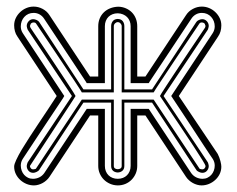

<svg xmlns="http://www.w3.org/2000/svg" viewBox="-20 -562 718 582"><path d="M640.1 -95.2Q642.8 -89.8 644.9 -84.1Q647 -78.4 648.3 -73.1Q649.7 -67.9 650.3 -63.6Q650.9 -59.3 650.9 -56.9Q650.9 -44.9 645.9 -34.5Q640.9 -24.2 632.4 -16.5Q624 -8.8 613.3 -4.4Q602.5 0 590.8 0Q584.2 0 577.4 -2Q570.6 -3.9 564.5 -7.3Q558.3 -10.7 553 -15.5Q547.6 -20.3 543.9 -25.9L420.9 -211.9H396V-59.1Q396 -46.6 391.4 -35.9Q386.7 -25.1 378.8 -17.1Q370.8 -9 360.1 -4.5Q349.4 0 336.9 0Q324.2 -0.2 313.4 -5Q302.5 -9.8 294.7 -17.7Q286.9 -25.6 282.3 -36.3Q277.8 -46.9 277.8 -59.1V-211.9H252.9L129.9 -25.9Q126.2 -20.3 120.8 -15.5Q115.5 -10.7 109.4 -7.3Q103.3 -3.9 96.4 -2Q89.6 0 83 0Q71.3 0 60.5 -4.4Q49.8 -8.8 41.4 -16.5Q33 -24.2 28 -34.5Q22.9 -44.9 22.9 -56.9Q22.9 -64 29.1 -77.1Q35.2 -90.3 45.4 -107.7Q55.7 -125 69 -145.4Q82.3 -165.8 96.6 -187.3Q110.8 -208.7 125.2 -230.2Q139.6 -251.7 151.9 -271L33 -450.9Q27.6 -458.5 25.3 -467.2Q22.9 -475.8 22.9 -485.1Q22.9 -496.8 27.8 -507.1Q32.7 -517.3 40.9 -525.1Q49.1 -533 59.7 -537.5Q70.3 -542 82 -542Q96.2 -542 109.3 -535Q122.3 -528.1 129.9 -516.1L252.9 -330.1H277.8V-482.7Q277.8 -495.1 282.2 -505.9Q286.6 -516.6 294.6 -524.4Q302.5 -532.2 313.7 -536.7Q325 -541.3 338.9 -541.7Q351.3 -541.3 361.7 -536.7Q372.1 -532.2 379.8 -524.4Q387.5 -516.6 391.7 -505.9Q396 -495.1 396 -482.7V-330.1H420.9L543.9 -516.1Q551.5 -528.1 564.6 -535Q577.6 -542 591.8 -542Q603.5 -542 614.1 -537.5Q624.8 -533 632.9 -525.1Q641.1 -517.3 646 -507.1Q650.9 -496.8 650.9 -485.1Q650.9 -475.8 648.6 -467.2Q646.2 -458.5 640.9 -450.9L522 -271ZM625 -80.1Q621.8 -84.7 615.1 -94.7Q608.4 -104.7 599.1 -118.9Q589.8 -133.1 578.4 -150.6Q566.9 -168.2 554 -187.9Q541 -207.5 527.1 -228.6Q513.2 -249.8 499 -271L625 -461.9Q627.9 -466.6 629.4 -471.7Q630.9 -476.8 630.9 -481.9Q630.9 -490.2 628.1 -497.7Q625.2 -505.1 620.1 -510.7Q615 -516.4 607.8 -519.7Q600.6 -522.9 591.8 -522.9Q582 -522.9 573.6 -518.2Q565.2 -513.4 559.8 -504.9L433.8 -314.9L430.9 -310.1H376V-482.7Q376 -491 373.2 -498Q370.4 -505.1 365.2 -510.3Q360.1 -515.4 352.9 -518.4Q345.7 -521.5 336.9 -521.7Q328.4 -521.7 321.2 -518.9Q314 -516.1 308.8 -511Q303.7 -505.9 300.8 -498.7Q297.9 -491.5 297.9 -482.7V-310.1H242.9L240 -314.9L114 -504.9Q108.6 -513.4 100.2 -518.2Q91.8 -522.9 82 -522.9Q73.2 -522.9 66 -519.7Q58.8 -516.4 53.7 -510.7Q48.6 -505.1 45.8 -497.7Q43 -490.2 43 -481.9Q43 -476.8 44.4 -471.7Q45.9 -466.6 48.8 -461.9L174.8 -271Q173.1 -267.8 170.7 -263.9Q168.2 -260 163.3 -252.7Q158.4 -245.4 150.3 -233.2Q142.1 -220.9 128.7 -200.8Q115.2 -180.7 95.7 -151.1Q76.2 -121.6 48.8 -80.1Q43 -70.8 43 -60.1Q43 -52.2 45.7 -44.9Q48.3 -37.6 53.2 -32.1Q58.1 -26.6 64.8 -23.3Q71.5 -20 79.8 -20Q89.8 -20 98.9 -24.3Q107.9 -28.6 114 -37.1L242.9 -231.9H297.9V-59.1Q297.9 -50.3 300.8 -43.1Q303.7 -35.9 308.8 -30.8Q314 -25.6 321.2 -22.8Q328.4 -20 336.9 -20Q345.5 -20 352.7 -22.8Q359.9 -25.6 365 -30.8Q370.1 -35.9 373 -43.1Q376 -50.3 376 -59.1V-231.9H430.9L559.8 -37.1Q565.9 -28.6 575 -24.3Q584 -20 594 -20Q602.3 -20 609 -23.3Q615.7 -26.6 620.6 -32.1Q625.5 -37.6 628.2 -44.9Q630.9 -52.2 630.9 -60.1Q630.9 -70.8 625 -80.1ZM475.8 -271 609.9 -70.1Q610.6 -68.6 611.7 -64.9Q612.8 -61.3 612.8 -59.1Q612.8 -50.8 607.4 -44.4Q602.1 -38.1 593 -38.1Q591.1 -38.1 588.4 -38.8Q585.7 -39.6 583.1 -40.8Q580.6 -42 578.2 -43.6Q575.9 -45.2 575 -47.1L440.9 -251H356.9V-59.1Q356.9 -49.8 351.4 -44.7Q345.9 -39.6 336.9 -39.1Q327.6 -39.6 322.3 -44.7Q316.9 -49.8 316.9 -59.1V-251H232.9L98.9 -47.1Q97.7 -45.2 95.5 -43.6Q93.3 -42 90.7 -40.8Q88.1 -39.6 85.4 -38.8Q82.8 -38.1 80.8 -38.1Q71.8 -38.1 66.4 -44.4Q61 -50.8 61 -59.1Q61 -61.3 62.1 -64.9Q63.2 -68.6 64 -70.1L198 -271L64 -471.9Q63.2 -473.6 62.1 -477.2Q61 -480.7 61 -482.9Q61 -491.2 66.8 -497.6Q72.5 -503.9 80.8 -503.9Q85.4 -503.9 91.1 -501.3Q96.7 -498.8 98.9 -495.1L232.9 -291H316.9V-482.7Q316.9 -491.5 321.8 -497.8Q326.7 -504.2 336.9 -504.6Q347.2 -504.2 352.1 -497.8Q356.9 -491.5 356.9 -482.7V-291H440.9L575 -495.1Q577.1 -498.8 582.8 -501.3Q588.4 -503.9 593 -503.9Q601.3 -503.9 607.1 -497.6Q612.8 -491.2 612.8 -482.9Q612.8 -480.7 611.7 -477.2Q610.6 -473.6 609.9 -471.9ZM603 -59.1Q603 -61.3 594 -76Q585 -90.8 567.4 -117.6Q549.8 -144.3 524 -182.9Q498.3 -221.4 464.8 -271Q464.8 -271.7 470.2 -280.3Q475.6 -288.8 484.5 -302.5Q493.4 -316.2 505 -333.6Q516.6 -351.1 528.8 -369.5Q541 -387.9 553 -405.9Q564.9 -423.8 575 -438.6Q585 -453.4 591.9 -463.7Q598.9 -474.1 600.8 -477.1Q601.6 -477.8 602.3 -480.1Q603 -482.4 603 -483.9L601.8 -486.1Q601.8 -489.7 598.8 -491.8Q595.7 -493.9 591.8 -493.9Q588.9 -493.9 587.2 -493Q585.4 -492.2 584 -490Q581.8 -486.6 574.7 -476.1Q567.6 -465.6 557.6 -450.7Q547.6 -435.8 535.5 -417.8Q523.4 -399.9 511.2 -381.5Q499 -363 487.4 -345.7Q475.8 -328.4 466.7 -314.6Q457.5 -300.8 451.9 -292Q446.3 -283.2 445.8 -282H348.9V-482.7Q348.9 -487.1 345.3 -491Q341.8 -494.9 336.9 -494.9Q332.5 -494.9 328.7 -491.2Q325 -487.5 325 -482.7V-282H228Q227.5 -283.2 221.9 -292Q216.3 -300.8 207.2 -314.6Q198 -328.4 186.4 -345.7Q174.8 -363 162.6 -381.5Q150.4 -399.9 138.3 -417.8Q126.2 -435.8 116.2 -450.7Q106.2 -465.6 99.1 -476.1Q92 -486.6 89.8 -490Q88.4 -492.2 86.7 -493Q85 -493.9 82 -493.9Q78.1 -493.9 75.1 -491.8Q72 -489.7 72 -486.1L70.8 -483.9Q70.8 -482.4 71.5 -480.1Q72.3 -477.8 73 -477.1Q75 -474.1 81.9 -463.7Q88.9 -453.4 98.9 -438.6Q108.9 -423.8 120.8 -405.9Q132.8 -387.9 145 -369.5Q157.2 -351.1 168.8 -333.6Q180.4 -316.2 189.3 -302.5Q198.2 -288.8 203.6 -280.3Q209 -271.7 209 -271Q209 -270.8 208.1 -269.5Q207.3 -268.3 203.4 -262.1Q199.5 -255.9 191 -242.9Q182.6 -230 167.2 -206.5Q151.9 -183.1 128.4 -147.1Q105 -111.1 70.8 -59.1Q70.8 -54.4 74.3 -51Q77.9 -47.6 84 -49.1Q88.4 -49.1 89.8 -52L228 -260H325V-59.1Q325 -53.7 328.6 -51.4Q332.3 -49.1 336.9 -49.1Q341.6 -49.1 345.2 -51.4Q348.9 -53.7 348.9 -59.1V-260H445.8L584 -52Q585.4 -49.1 589.8 -49.1Q595.9 -47.6 599.5 -51Q603 -54.4 603 -59.1Z"/></svg>

Font: TafelwerkOT
Style: Regular
Weight: 400
Designer: Peter Wiegel
Foundry: Peter Wiegel, based on an original design named Oxford by Christine Lord, 1969
Version: Version 1.000